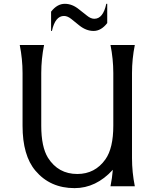

<svg xmlns="http://www.w3.org/2000/svg" viewBox="-20 -972 807 1002"><path d="M246.6 -911.1Q278.3 -952.1 318.4 -952.1Q356.9 -952.1 392.1 -923.3L433.6 -890.6Q453.6 -874 472.2 -874Q518.1 -874 534.7 -952.1H539.6V-851.6Q507.8 -810.5 468.3 -810.5Q429.7 -810.5 393.6 -839.4L352.5 -872.6Q332.5 -888.7 314 -888.7Q268.1 -888.7 251 -810.5H246.6ZM683.6 0H556.6Q565.4 -43 568.8 -85.9Q481.4 9.8 369.1 9.8Q241.7 9.8 165 -81.1Q97.7 -160.6 97.7 -315.4V-590.8Q97.7 -664.1 83 -737.3H210Q195.3 -664.1 195.3 -590.8V-316.4Q195.3 -205.1 230.5 -148.4Q284.2 -64 383.3 -64Q476.1 -64 530.3 -140.6Q571.3 -198.7 571.3 -316.4V-590.8Q571.3 -664.1 556.6 -737.3H683.6Q668.9 -664.1 668.9 -590.8V-146.5Q668.9 -73.2 683.6 0Z"/></svg>

Font: Classica
Style: Book
Weight: 400
Version: Version 1.001